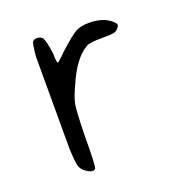

<svg xmlns="http://www.w3.org/2000/svg" viewBox="-92 -541 550 600"><g transform="rotate(-20 183.5 -241.0)"><path d="M81.1 -460.9Q85 -465.8 94.2 -465.8Q103.5 -465.8 110.4 -460.9Q119.1 -455.1 126 -403.3Q126 -371.1 130.9 -371.1Q144.5 -381.8 158.2 -396.5Q202.1 -436.5 219.2 -445.8Q236.3 -455.1 262.7 -455.1Q317.4 -455.1 343.8 -424.8Q348.6 -417 343.8 -412.1Q336.9 -401.4 327.1 -398.9Q317.4 -396.5 285.2 -396.5Q244.1 -396.5 233.4 -389.6Q189.5 -364.3 156.2 -285.2Q140.6 -252 136.7 -231.4Q132.8 -210.9 130.9 -126Q130.9 -26.4 126 -19.5Q116.2 -10.7 96.7 -24.4Q83 -33.2 78.6 -46.4Q74.2 -59.6 72.3 -107.4V-412.1Q76.2 -457 81.1 -460.9Z"/></g></svg>

Font: JasonHandwriting2
Style: Regular
Weight: 400
Version: Version 1.05.10